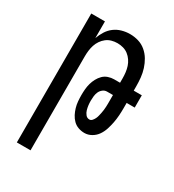

<svg xmlns="http://www.w3.org/2000/svg" viewBox="-180 -631 859 948"><g transform="rotate(30 250.0 -156.5)"><path d="M64 215V-520H142V-425Q150 -447 162.5 -467Q175 -487 193.5 -501Q212 -515 235 -521.5Q258 -528 281 -528Q306 -528 329.5 -521Q353 -514 372 -498Q391 -482 403.5 -461Q416 -440 423.5 -416.5Q431 -393 433.5 -368.5Q436 -344 436 -320V-295H482V-225H436V-195Q436 -174 434.5 -152.5Q433 -131 429 -110.5Q425 -90 418.5 -69.5Q412 -49 400 -31.5Q388 -14 369 -3Q350 8 329 8Q311 8 294 2Q277 -4 264.5 -16.5Q252 -29 244 -44.5Q236 -60 231 -77Q226 -94 224.5 -112Q223 -130 223 -147Q223 -164 224.5 -181Q226 -198 230.5 -214Q235 -230 243 -245Q251 -260 263 -272Q275 -284 291.5 -289.5Q308 -295 324 -295H358V-320Q358 -337 356 -353.5Q354 -370 349 -385.5Q344 -401 334.5 -415Q325 -429 312 -439Q299 -449 283 -453.5Q267 -458 250 -458Q233 -458 217 -453.5Q201 -449 188 -439Q175 -429 165.5 -415Q156 -401 151 -385.5Q146 -370 144 -353.5Q142 -337 142 -320V215ZM317 -62Q326 -62 332.5 -69.5Q339 -77 343 -85.5Q347 -94 349 -103Q351 -112 353 -121Q355 -130 356 -139.5Q357 -149 357.5 -158Q358 -167 358 -176.5Q358 -186 358 -195V-225H324Q311 -225 300.5 -216.5Q290 -208 285 -196.5Q280 -185 278.5 -172Q277 -159 277 -146Q277 -133 278.5 -120.5Q280 -108 283.5 -95.5Q287 -83 295.5 -72.5Q304 -62 317 -62Z"/></g></svg>

Font: Iosevka srxl
Style: Regular
Weight: 400
Monospace: yes
Designer: Belleve Invis
Foundry: Belleve Invis
Version: Version 33.0.1; ttfautohint (v1.8.3)